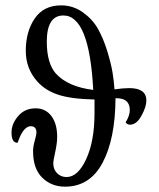

<svg xmlns="http://www.w3.org/2000/svg" viewBox="-20 -697 599 723"><path d="M95.7 -221.7Q86.9 -221.7 78.6 -215.3Q70.3 -209 64.5 -199.7Q58.6 -190.4 54.7 -181.2Q50.8 -171.9 48.8 -166L45.9 -159.2Q23.4 -159.2 23.4 -198.2Q23.4 -230.5 48.3 -259.8Q73.2 -289.1 114.3 -289.1Q151.4 -289.1 173.3 -260.3Q195.3 -231.4 195.3 -181.6Q195.3 -158.2 188 -125Q180.7 -91.8 180.7 -82Q180.7 -58.6 195.3 -44.4Q210 -30.3 230.5 -30.3Q273.4 -30.3 304.7 -98.1Q335.9 -166 335.9 -270.5V-322.3Q248 -324.2 199.2 -340.3Q150.4 -356.4 120.1 -390.6Q77.1 -438.5 77.1 -505.9Q77.1 -578.1 110.8 -627.4Q144.5 -676.8 210 -676.8Q254.9 -676.8 291.5 -650.9Q328.1 -625 348.6 -588.9Q369.1 -552.7 383.8 -504.9Q398.4 -457 403.8 -423.8Q409.2 -390.6 411.1 -360.4Q443.4 -365.2 466.8 -365.2Q531.2 -365.2 531.2 -318.4Q531.2 -294.9 512.7 -261.2Q494.1 -227.5 469.7 -227.5Q459 -227.5 453.1 -236.3Q468.8 -261.7 468.8 -282.2Q468.8 -327.1 418.9 -327.1H415Q414.1 -173.8 366.2 -84Q318.4 5.9 224.6 5.9Q173.8 5.9 139.2 -27.8Q104.5 -61.5 104.5 -127.9Q104.5 -144.5 110.8 -167Q117.2 -189.5 117.2 -198.2Q117.2 -221.7 95.7 -221.7ZM218.8 -638.7Q156.2 -638.7 156.2 -540Q156.2 -459 190.4 -419.9Q236.3 -370.1 331.1 -358.4Q316.4 -638.7 218.8 -638.7Z"/></svg>

Font: Crimson Text
Style: Roman
Weight: 400
Version: Version 0.13